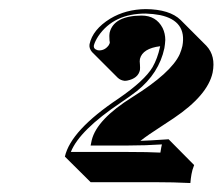

<svg xmlns="http://www.w3.org/2000/svg" viewBox="-20 -708 489 422"><path d="M332 -606.4Q293.5 -601.6 287.6 -578.6Q286.6 -574.2 287.6 -565.9Q288.1 -558.1 287.6 -554.2Q283.7 -535.6 259.3 -530.8Q256.3 -530.3 254.4 -530.3Q245.1 -531.2 238.8 -537.1L182.1 -593.8Q175.3 -602.1 176.8 -610.8Q183.6 -643.1 222.2 -667Q256.3 -687.5 300.3 -688Q353 -687.5 377 -664.1L433.6 -607.4Q454.6 -585 447.3 -548.3Q436.5 -498.5 361.8 -448.2Q348.6 -439.5 333 -429.2Q306.2 -412.1 288.6 -398.4Q305.7 -398.9 350.6 -401.9L406.7 -345.2Q402.3 -334 400.9 -325.2Q399.4 -316.9 398.4 -305.7Q362.8 -307.6 317.9 -307.6H179.2L122.6 -363.8Q135.7 -421.4 240.2 -491.2Q297.9 -530.8 315.4 -560.5Q326.2 -579.6 331.5 -604Q332 -605.5 332 -606.4ZM262.7 -388.2H179.2L181.6 -399.9Q192.9 -445.8 271 -494.6Q356.4 -547.9 375 -588.9Q378.9 -598.1 380.9 -606.9Q391.1 -662.1 332 -674.8Q316.9 -677.7 300.3 -678.2Q230 -678.2 196.3 -628.9Q189 -617.7 186.5 -608.9Q184.6 -600.6 194.3 -597.7Q196.3 -597.2 197.8 -597.2Q210.9 -597.2 219.2 -608.9Q220.7 -611.8 221.2 -613.3Q221.7 -614.7 220.7 -618.7Q219.7 -629.9 221.2 -637.2Q231 -673.3 291 -673.8Q323.2 -673.8 337.4 -646.5Q343.3 -634.3 343.3 -620.1Q342.8 -610.8 341.3 -602.1Q329.6 -546.9 280.8 -507.8Q267.1 -497.1 246.1 -482.9Q154.8 -421.9 135.7 -374H261.2Q305.7 -374 332.5 -372.6Q333.5 -379.4 334.5 -384.3Q335.4 -388.2 335.9 -390.6Q300.3 -388.2 262.7 -388.2Z"/></svg>

Font: Linux Biolinum Shadow O
Style: Italic
Weight: 400
Italic angle: -12°
Designer: Philipp H. Poll
Foundry: Philipp H. Poll
Version: Version 0.6.2